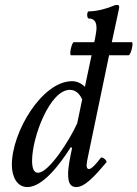

<svg xmlns="http://www.w3.org/2000/svg" viewBox="-20 -745 557 778"><path d="M91 13C152 13 221 -76 267 -149L272 -145C264 -107 256 -69 256 -40C256 -9 262 13 289 13C323 13 361 -28 411 -87C416 -93 394 -113 388 -105C368 -79 351 -60 340 -60C334 -60 331 -66 331 -75C331 -83 333 -94 336 -108L422 -521H501C510 -521 523 -574 514 -574H433L461 -704C462 -709 463 -713 463 -718C463 -722 460 -725 455 -725C452 -725 446 -725 438 -721C410 -709 371 -699 340 -699C331 -699 331 -670 340 -670C361 -670 371 -657 371 -632C371 -622 369 -609 365 -588L362 -574H279C271 -574 259 -521 268 -521H351L324 -393C309 -408 291 -416 272 -416C151 -416 28 -211 28 -77C28 -32 47 13 91 13ZM134 -45C118 -45 110 -61 110 -94C110 -189 182 -381 263 -381C283 -381 301 -369 313 -342L293 -246C265 -182 179 -45 134 -45Z"/></svg>

Font: Junicode Two Beta SemiCondensed Medium
Style: Italic
Weight: 500
Width: 4
Italic angle: -10°
Version: Version 1.063